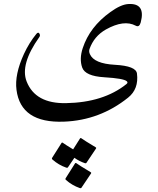

<svg xmlns="http://www.w3.org/2000/svg" viewBox="-20 -419 805 978"><path d="M671.4 -288.1Q611.3 -320.3 519 -268.6Q459 -234.4 436 -169.4Q431.6 -156.7 438 -143.1Q459 -94.7 565.9 -88.9Q672.9 -83 677.7 -44.4Q687.5 34.2 632.8 78.1Q488.8 193.8 305.7 200.7Q85.9 209 64 38.6Q53.7 -39.1 102.1 -144.5Q128.4 -201.2 165 -246.1Q174.8 -257.8 180.7 -248Q186.5 -238.3 180.2 -230Q81.5 -90.8 115.7 -3.9Q160.2 109.4 316.4 106.4Q506.8 103 624 9.3Q633.8 1.5 625.5 -5.4Q609.4 -19.5 511.7 -25.4Q414.1 -31.2 398.7 -75Q383.3 -118.7 401.4 -173.8Q437 -282.2 542 -357.4Q595.2 -396 632.8 -398.4Q723.1 -404.3 696.8 -304.7Q689.5 -278.3 671.4 -288.1ZM395 537.1Q392.6 541 386.7 539.1Q347.2 525.4 315.9 497.6Q311.5 493.7 314.5 488.8L362.3 413.1Q365.2 408.7 372.3 414.6Q379.4 420.4 442.4 458.5Q446.3 460.9 443.8 464.4ZM326.2 433.1Q323.7 437 317.9 435.1Q278.3 421.4 247.1 393.6Q242.7 389.6 245.6 384.8L293.5 309.1Q296.4 304.7 303.2 310.5Q309.1 315.4 352.5 341.8L387.7 286.1Q390.6 281.7 397.7 287.6Q404.8 293.5 467.8 331.5Q471.7 334 469.2 337.4L420.4 410.2Q418 414.1 412.1 412.1Q383.3 402.3 358.9 384.8Z"/></svg>

Font: Amiri
Style: Regular
Weight: 400
Designer: Khaled Hosny
Version: Version 000.108